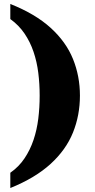

<svg xmlns="http://www.w3.org/2000/svg" viewBox="-20 -801 480 968"><path d="M32 70Q75 40 103.5 -2.5Q132 -45 149 -95.5Q166 -146 173 -202.5Q180 -259 180 -319Q180 -378 173 -434Q166 -490 149 -540Q132 -590 103.5 -632Q75 -674 32 -705V-781Q158 -731 235.5 -660.5Q313 -590 348 -503.5Q383 -417 383 -319Q383 -220 348 -133Q313 -46 235.5 25Q158 96 32 147Z"/></svg>

Font: Noto Serif Armenian Black
Style: Regular
Weight: 900
Version: Version 2.007